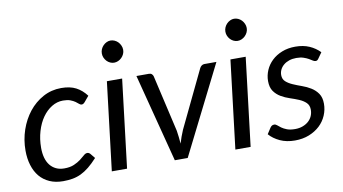

<svg xmlns="http://www.w3.org/2000/svg" viewBox="-74 -903 1941 1085"><g transform="rotate(-10 897.0 -361.0)"><path d="M409 -91Q383 -62.5 359.5 -43.5Q336 -24.5 312.5 -13.2Q289 -2 263.8 2.5Q238.5 7 209.5 7Q165.5 7 131.8 -8Q98 -23 75.2 -50.2Q52.5 -77.5 40.8 -115.8Q29 -154 29 -200Q29 -261.5 48.2 -318Q67.5 -374.5 102 -418Q136.5 -461.5 184.2 -487.5Q232 -513.5 288.5 -513.5Q339 -513.5 373 -495.8Q407 -478 432.5 -444L404.5 -410.5Q401 -406.5 396.8 -404Q392.5 -401.5 387 -401.5Q380 -401.5 373.2 -407.8Q366.5 -414 355.5 -421.8Q344.5 -429.5 328.2 -435.8Q312 -442 286.5 -442Q252 -442 221.5 -423.2Q191 -404.5 168 -372Q145 -339.5 131.8 -295Q118.5 -250.5 118.5 -199.5Q118.5 -168.5 125.5 -143.2Q132.5 -118 146.5 -100.2Q160.5 -82.5 180.8 -72.8Q201 -63 228 -63Q261.5 -63 284.2 -73Q307 -83 322.5 -94.8Q338 -106.5 348.8 -116.5Q359.5 -126.5 370 -126.5Q379.5 -126.5 387 -118L409 -91Z M637.5 -506.5 576.5 0H489L550 -506.5ZM671.5 -665.5Q671.5 -652.5 666.2 -641.2Q661 -630 652.2 -621.2Q643.5 -612.5 632.2 -607.5Q621 -602.5 609 -602.5Q597.5 -602.5 586.5 -607.5Q575.5 -612.5 567.2 -621.2Q559 -630 554 -641.2Q549 -652.5 549 -665.5Q549 -678.5 554 -690Q559 -701.5 567.5 -710.2Q576 -719 587 -724.2Q598 -729.5 609.5 -729.5Q621.5 -729.5 632.8 -724.5Q644 -719.5 652.5 -710.8Q661 -702 666.2 -690.2Q671.5 -678.5 671.5 -665.5Z M1178.5 -506.5 924.5 0H850.5L719.5 -506.5H791.5Q801.5 -506.5 807.5 -501Q813.5 -495.5 815.5 -488L890.5 -162Q893.5 -143 895.5 -124.5Q897.5 -106 899 -87Q904.5 -105.5 911 -124Q917.5 -142.5 926 -162L1082.5 -488Q1086.5 -496 1093.5 -501.2Q1100.5 -506.5 1109.5 -506.5Z M1346.5 -506.5 1285.5 0H1198L1259 -506.5ZM1380.5 -665.5Q1380.5 -652.5 1375.2 -641.2Q1370 -630 1361.2 -621.2Q1352.5 -612.5 1341.2 -607.5Q1330 -602.5 1318 -602.5Q1306.5 -602.5 1295.5 -607.5Q1284.5 -612.5 1276.2 -621.2Q1268 -630 1263 -641.2Q1258 -652.5 1258 -665.5Q1258 -678.5 1263 -690Q1268 -701.5 1276.5 -710.2Q1285 -719 1296 -724.2Q1307 -729.5 1318.5 -729.5Q1330.5 -729.5 1341.8 -724.5Q1353 -719.5 1361.5 -710.8Q1370 -702 1375.2 -690.2Q1380.5 -678.5 1380.5 -665.5Z M1749.5 -425.5Q1745.5 -419.5 1741.5 -416.8Q1737.5 -414 1731.5 -414Q1724.5 -414 1716.2 -419.5Q1708 -425 1696.2 -431.8Q1684.5 -438.5 1667.5 -444.2Q1650.5 -450 1626.5 -450Q1604 -450 1585.5 -443.8Q1567 -437.5 1553.8 -426.5Q1540.5 -415.5 1533.2 -400.8Q1526 -386 1526 -369.5Q1526 -346 1541.5 -332Q1557 -318 1580.5 -307.8Q1604 -297.5 1631 -288Q1658 -278.5 1681.5 -264Q1705 -249.5 1720.5 -227Q1736 -204.5 1736 -168.5Q1736 -133.5 1722.2 -101.5Q1708.5 -69.5 1682.8 -45.2Q1657 -21 1620.8 -6.5Q1584.5 8 1539.5 8Q1491 8 1453.8 -9.2Q1416.5 -26.5 1393 -53.5L1415 -87.5Q1419.5 -94 1424.8 -97.5Q1430 -101 1438.5 -101Q1446.5 -101 1454.5 -94Q1462.5 -87 1474.5 -78.2Q1486.5 -69.5 1504.8 -62.5Q1523 -55.5 1551 -55.5Q1575.5 -55.5 1595.2 -63Q1615 -70.5 1628.8 -83Q1642.5 -95.5 1649.8 -112.2Q1657 -129 1657 -148Q1657 -173.5 1641.5 -188.5Q1626 -203.5 1602.5 -213.5Q1579 -223.5 1552 -232.2Q1525 -241 1501.5 -254.8Q1478 -268.5 1462.5 -290.5Q1447 -312.5 1447 -349Q1447 -381 1459.8 -410.8Q1472.5 -440.5 1496.5 -463.5Q1520.5 -486.5 1554.8 -500.2Q1589 -514 1632 -514Q1677.5 -514 1712.2 -498.8Q1747 -483.5 1772 -457.5Z"/></g></svg>

Font: Lato 2
Style: Italic
Weight: 400
Italic angle: -7°
Designer: Lukasz Dziedzic with Adam Twardoch and Botio Nikoltchev
Foundry: tyPoland Lukasz Dziedzic
Version: Version 2.015; 2015-08-06; http://www.latofonts.com/